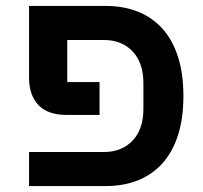

<svg xmlns="http://www.w3.org/2000/svg" viewBox="-20 -628 685 648"><path d="M78 -115H331Q391 -115 427.5 -153.5Q464 -192 464 -261V-347Q464 -416 427.5 -454.5Q391 -493 331 -493H207V-351H316V-240H207Q141 -240 109.5 -273.5Q78 -307 78 -367V-608H337Q396 -608 444.5 -589Q493 -570 527.5 -532Q562 -494 580.5 -437Q599 -380 599 -304Q599 -228 580.5 -171Q562 -114 527.5 -76Q493 -38 444.5 -19Q396 0 337 0H78Z"/></svg>

Font: IBM Plex Sans Hebrew SemiBold
Style: Regular
Weight: 600
Designer: Mike Abbink, Paul van der Laan, Pieter van Rosmalen, Yanek Iontef
Foundry: Bold Monday
Version: Version 1.2